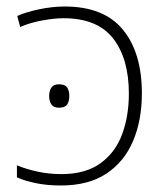

<svg xmlns="http://www.w3.org/2000/svg" viewBox="-20 -560 514 590"><path d="M179 -540Q299 -540 357.5 -469Q416 -398 416 -273Q416 -191 389 -127Q362 -63 307 -26.5Q252 10 167 10Q125 10 91 3Q57 -4 32 -15V-52Q61 -40 96 -32.5Q131 -25 169 -25Q243 -25 289 -58.5Q335 -92 355.5 -148Q376 -204 376 -272Q376 -380 327.5 -442Q279 -504 175 -504Q147 -504 109 -497Q71 -490 42 -477L33 -511Q60 -523 100.5 -531.5Q141 -540 179 -540ZM161 -301Q180 -301 186.5 -291Q193 -281 193 -265Q193 -249 186.5 -239Q180 -229 161 -229Q145 -229 138 -239Q131 -249 131 -265Q131 -281 138 -291Q145 -301 161 -301Z"/></svg>

Font: Noto Sans ExtraLight
Style: Regular
Weight: 200
Designer: Monotype Design Team
Foundry: Monotype Imaging Inc.
Version: Version 2.007